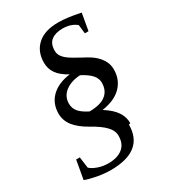

<svg xmlns="http://www.w3.org/2000/svg" viewBox="-195 -776 891 1003"><g transform="rotate(-30 250.0 -275.0)"><path d="M383 -34 373 -31Q373 128 172 128Q137 128 92 120Q50 112 23 102L43 -11H65L74 56Q88 70 119 81Q148 91 179 91Q236 91 267 65Q297 40 297 -7Q297 -39 272 -65Q245 -94 190 -124Q135 -155 109 -189Q83 -223 83 -264Q83 -324 122 -363Q162 -403 236 -413Q190 -438 170 -467Q150 -496 150 -532Q150 -600 194 -639Q237 -678 319 -678Q373 -678 452 -661L434 -559H412L406 -612Q374 -639 322 -639Q280 -639 255 -620Q230 -601 230 -559Q230 -539 240 -525Q250 -510 268 -497Q285 -484 339 -455Q384 -432 404 -413Q425 -394 437 -371Q449 -348 449 -320Q449 -258 408 -217Q368 -177 292 -166Q341 -135 362 -103Q383 -72 383 -34ZM360 -292V-291Q360 -317 342 -338Q323 -360 281 -382Q225 -379 190 -352Q156 -325 156 -282Q156 -252 176 -230Q195 -210 230 -193Q298 -194 329 -220Q360 -245 360 -292Z"/></g></svg>

Font: Libra Serif Modern
Style: Italic
Weight: 400
Italic angle: -12°
Designer: Stefan Peev, Context Ltd
Foundry: Stefan Peev, Context Ltd
Version: Version 1.000